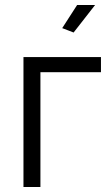

<svg xmlns="http://www.w3.org/2000/svg" viewBox="-20 -750 445 770"><path d="M74.1 0V-521.1H384.9V-460.5H142.1V0ZM275.2 -619.6 229.5 -637.2 289.3 -730H361.4Z"/></svg>

Font: Raleway Thin
Style: Regular
Weight: 100
Designer: Matt McInerney, Pablo Impallari, Rodrigo Fuenzalida
Foundry: Matt McInerney, Pablo Impallari, Rodrigo Fuenzalida
Version: Version 4.026